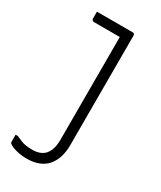

<svg xmlns="http://www.w3.org/2000/svg" viewBox="-185 -592 721 858"><g transform="rotate(30 175.0 -163.0)"><path d="M234 -526Q238 -526 240.5 -524.5Q243 -523 244 -520.5Q245 -518 245 -515Q245 -454 245 -397.5Q245 -341 245 -287Q245 -233 245 -178.5Q245 -124 245 -68Q245 -12 245 50Q245 84 236.5 111.5Q228 139 211 159Q194 179 167.5 189.5Q141 200 105 200Q82 200 63 196Q44 192 31 186.5Q18 181 13 176Q12 174 11 172.5Q10 171 10 168Q10 159 10 150Q10 141 10 132H22Q37 139 49.5 144Q62 149 76 151Q90 153 108 153Q129 153 145 147Q161 141 172 129Q180 120 185 108.5Q190 97 192.5 82.5Q195 68 195 50Q195 -22 195 -87Q195 -152 195 -214.5Q195 -277 195 -342Q195 -407 195 -479H184Q169 -479 153.5 -479Q138 -479 122.5 -479Q107 -479 91.5 -479Q76 -479 61 -479Q57 -479 53.5 -482.5Q50 -486 50 -490Q50 -499 50 -508Q50 -517 50 -526Q73 -526 96 -526Q119 -526 142 -526Q165 -526 188 -526Q211 -526 234 -526Z"/></g></svg>

Font: Recursive Sans Linear Light
Style: Regular
Weight: 300
Version: Version 1.085